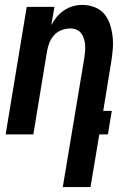

<svg xmlns="http://www.w3.org/2000/svg" viewBox="-20 -548 540 783"><path d="M236 215 324 -313Q326 -326 327 -339.5Q328 -353 327 -366Q326 -379 322 -391Q318 -403 311 -412.5Q304 -422 292 -427Q280 -432 267 -432Q249 -432 231.5 -425.5Q214 -419 201.5 -405.5Q189 -392 182 -375Q175 -358 172 -340L116 0H3L89 -520H202L189 -445Q198 -463 211 -478.5Q224 -494 241 -505.5Q258 -517 277 -522.5Q296 -528 315 -528Q341 -528 365 -519Q389 -510 404.5 -492Q420 -474 428 -450Q436 -426 439 -401Q442 -376 440 -350Q438 -324 434 -298L401 -96H436L420 0H385L349 215Z"/></svg>

Font: Iosevka Term Curly
Style: Bold Italic
Weight: 700
Italic angle: -9°
Designer: Belleve Invis
Foundry: Belleve Invis
Version: Version 32.3.0